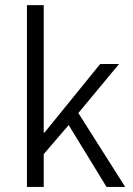

<svg xmlns="http://www.w3.org/2000/svg" viewBox="-20 -735 522 755"><path d="M85.9 0V-714.8H151.9V-213.4H154.8L374 -483.4H448.2L288.1 -290.5L472.2 0H398.9L250 -243.2L151.9 -128.9V0Z"/></svg>

Font: Varta Light Light
Style: Regular
Weight: 300
Version: Version 1.004